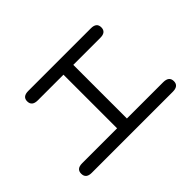

<svg xmlns="http://www.w3.org/2000/svg" viewBox="-114 -955 1229 1229"><g transform="rotate(-45 500.0 -341.0)"><path d="M216.8 -584Q164.1 -584 164.1 -627.9Q164.1 -669.9 216.8 -669.9H783.2Q835 -669.9 835 -627Q835 -584 783.2 -584H538.1V-98.6H866.2Q919.9 -98.6 919.9 -54.7Q919.9 -11.7 866.2 -11.7H132.8Q81.1 -11.7 81.1 -55.7Q81.1 -98.6 132.8 -98.6H449.2V-584Z"/></g></svg>

Font: jf-openhuninn-1.1
Style: Regular
Weight: 400
Designer: [Kosugi Maru]
      Designed by Motoya company      

      [Varela Round]
      Joe Prince(Latin component); Avraham Co
Foundry: justfont CO.,LTD.
Version: 1.1